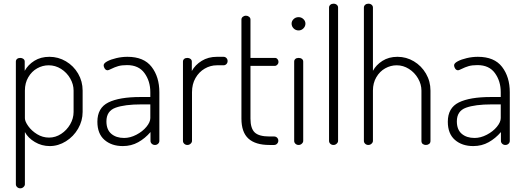

<svg xmlns="http://www.w3.org/2000/svg" viewBox="-20 -786 2846 1041"><path d="M114 -452V-402Q132 -435 166.5 -456.5Q201 -478 248 -478Q296 -478 337.5 -453.5Q379 -429 403.5 -387Q428 -345 428 -295V-179Q428 -131 403.5 -88.5Q379 -46 337.5 -20Q296 6 250 6Q206 6 169 -16Q132 -38 115 -70V213Q115 221 107.5 228Q100 235 90 235Q80 235 73 228.5Q66 222 66 213V-452Q66 -461 72.5 -466.5Q79 -472 90 -472Q100 -472 107 -466.5Q114 -461 114 -452ZM244 -432Q211 -432 181.5 -415.5Q152 -399 133.5 -367.5Q115 -336 115 -295V-145Q115 -128 133 -102.5Q151 -77 181 -58.5Q211 -40 246 -40Q281 -40 311.5 -60Q342 -80 360.5 -112Q379 -144 379 -179V-295Q379 -329 360.5 -361Q342 -393 311 -412.5Q280 -432 244 -432Z M844 -286V-22Q844 -13 837 -6.5Q830 0 820 0Q810 0 803 -6.5Q796 -13 796 -22V-70Q767 -36 729.5 -15Q692 6 646 6Q585 6 546.5 -27.5Q508 -61 508 -126Q508 -201 567.5 -230.5Q627 -260 741 -260H795V-286Q795 -346 763.5 -389.5Q732 -433 669 -433Q640 -433 621 -427.5Q602 -422 582 -412Q568 -405 564 -405Q554 -405 548 -414Q542 -423 542 -432Q542 -443 561.5 -453.5Q581 -464 611 -471Q641 -478 671 -478Q760 -478 802 -423.5Q844 -369 844 -286ZM557 -128Q557 -83 583.5 -60.5Q610 -38 653 -38Q686 -38 719.5 -55.5Q753 -73 774 -98.5Q795 -124 795 -146V-220H746Q656 -220 606.5 -202Q557 -184 557 -128Z M1021 -286V-22Q1021 -14 1013.5 -7Q1006 0 996 0Q986 0 979 -6.5Q972 -13 972 -22V-452Q972 -461 978.5 -466.5Q985 -472 996 -472Q1006 -472 1013 -466.5Q1020 -461 1020 -452V-401Q1038 -434 1073.5 -456Q1109 -478 1156 -478H1192Q1201 -478 1207.5 -471.5Q1214 -465 1214 -455Q1214 -445 1207.5 -438.5Q1201 -432 1192 -432H1156Q1121 -432 1090 -414Q1059 -396 1040 -363Q1021 -330 1021 -286Z M1441 -46H1466Q1476 -46 1482.5 -39.5Q1489 -33 1489 -23Q1489 -14 1482.5 -7Q1476 0 1466 0H1441Q1365 0 1327 -34.5Q1289 -69 1289 -143V-680Q1289 -689 1296.5 -695Q1304 -701 1313 -701Q1323 -701 1330.5 -695Q1338 -689 1338 -680V-472H1471Q1479 -472 1484.5 -465.5Q1490 -459 1490 -450Q1490 -442 1484 -435.5Q1478 -429 1471 -429H1338V-143Q1338 -90 1361 -68Q1384 -46 1441 -46Z M1624 -452V-22Q1624 -14 1616.5 -7Q1609 0 1599 0Q1589 0 1582 -6.5Q1575 -13 1575 -22V-452Q1575 -461 1581.5 -466.5Q1588 -472 1599 -472Q1610 -472 1617 -466.5Q1624 -461 1624 -452ZM1636 -658Q1636 -643 1625 -632Q1614 -621 1599 -621Q1583 -621 1572 -632Q1561 -643 1561 -658Q1561 -672 1572 -682.5Q1583 -693 1599 -693Q1614 -693 1625 -682.5Q1636 -672 1636 -658Z M1813 -745V-22Q1813 -14 1805.5 -7Q1798 0 1788 0Q1778 0 1771 -6.5Q1764 -13 1764 -22V-745Q1764 -754 1771 -760Q1778 -766 1788 -766Q1799 -766 1806 -760Q1813 -754 1813 -745Z M1977 0Q1967 0 1960 -6.5Q1953 -13 1953 -22V-745Q1953 -754 1960 -760Q1967 -766 1977 -766Q1988 -766 1995 -760Q2002 -754 2002 -745V-402Q2019 -434 2053.5 -456Q2088 -478 2135 -478Q2183 -478 2224 -453.5Q2265 -429 2289.5 -387Q2314 -345 2314 -295V-22Q2314 -11 2306.5 -5.5Q2299 0 2289 0Q2279 0 2272 -5.5Q2265 -11 2265 -22V-295Q2265 -329 2246.5 -361Q2228 -393 2197 -412.5Q2166 -432 2131 -432Q2098 -432 2068.5 -415.5Q2039 -399 2020.5 -367.5Q2002 -336 2002 -295V-22Q2002 -14 1994.5 -7Q1987 0 1977 0Z M2744 -286V-22Q2744 -13 2737 -6.5Q2730 0 2720 0Q2710 0 2703 -6.5Q2696 -13 2696 -22V-70Q2667 -36 2629.5 -15Q2592 6 2546 6Q2485 6 2446.5 -27.5Q2408 -61 2408 -126Q2408 -201 2467.5 -230.5Q2527 -260 2641 -260H2695V-286Q2695 -346 2663.5 -389.5Q2632 -433 2569 -433Q2540 -433 2521 -427.5Q2502 -422 2482 -412Q2468 -405 2464 -405Q2454 -405 2448 -414Q2442 -423 2442 -432Q2442 -443 2461.5 -453.5Q2481 -464 2511 -471Q2541 -478 2571 -478Q2660 -478 2702 -423.5Q2744 -369 2744 -286ZM2457 -128Q2457 -83 2483.5 -60.5Q2510 -38 2553 -38Q2586 -38 2619.5 -55.5Q2653 -73 2674 -98.5Q2695 -124 2695 -146V-220H2646Q2556 -220 2506.5 -202Q2457 -184 2457 -128Z"/></svg>

Font: Dosis
Style: Regular
Weight: 400
Designer: Edgar Tolentino, Pablo Impallari, Igino Marini
Foundry: Edgar Tolentino, Pablo Impallari, Igino Marini
Version: Version 1.007;Glyphs 3.1.1 (3134)